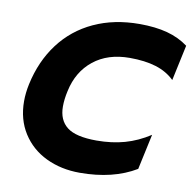

<svg xmlns="http://www.w3.org/2000/svg" viewBox="-81 -796 899 892"><g transform="rotate(10 368.5 -349.5)"><path d="M40 -268Q40 -307 49 -349Q73 -461 135 -543.5Q197 -626 292 -670Q387 -714 507 -714Q582 -714 638 -699Q694 -684 737 -652L701 -484Q665 -519 613 -535Q561 -551 489 -551Q386 -551 318.5 -497Q251 -443 231 -349Q222 -309 222 -275Q222 -211 263.5 -178.5Q305 -146 403 -146Q475 -146 535.5 -163Q596 -180 653 -217L617 -50Q509 15 352 15Q264 15 193 -19Q122 -53 81 -117.5Q40 -182 40 -268Z"/></g></svg>

Font: Prompt
Style: Bold Italic
Weight: 700
Italic angle: -12°
Designer: Katatrad Team
Foundry: CadsonDemak
Version: Version 1.001